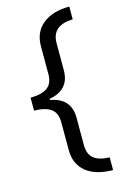

<svg xmlns="http://www.w3.org/2000/svg" viewBox="-131 -773 641 989"><g transform="rotate(-15 189.5 -278.0)"><path d="M232 -6Q232 44 260.5 66.5Q289 89 344 90V158Q251 157 200.5 115.5Q150 74 150 -1V-149Q150 -200 119 -221.5Q88 -243 30 -243V-312Q93 -313 121.5 -335.5Q150 -358 150 -405V-554Q150 -630 202.5 -672Q255 -714 344 -714V-646Q232 -643 232 -549V-405Q232 -300 123 -281V-275Q232 -256 232 -151Z"/></g></svg>

Font: Stephens Clock
Style: Regular
Weight: 400
Designer: Peter Wiegel (catfonts.de) with slight modifications by DT1.org
Version: Version 0.9.1